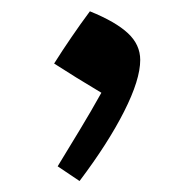

<svg xmlns="http://www.w3.org/2000/svg" viewBox="-20 -779 342 343"><path d="M140.6 -758.8Q186.5 -740.2 208.5 -719.7Q230.5 -699.2 230.5 -671.9Q230.5 -636.7 201.7 -579.8Q172.9 -522.9 122.1 -455.6L83 -481.9Q103 -514.6 122.8 -547.4Q142.6 -580.1 161.1 -613.3Q135.3 -628.9 116.9 -640.1Q98.6 -651.4 76.7 -665.5Q91.8 -689.5 107.7 -712.6Q123.5 -735.8 140.6 -758.8Z"/></svg>

Font: Pinar DS1 Medium
Style: Regular
Weight: 500
Designer: Amin Abedi
Version: Version 3.000